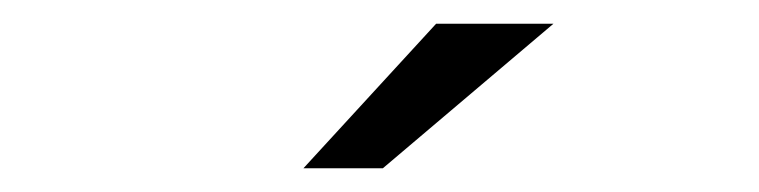

<svg xmlns="http://www.w3.org/2000/svg" viewBox="-20 -726 640 162"><path d="M236 -584 348 -706H447L303 -584Z"/></svg>

Font: Red Hat Text VF
Style: Regular
Weight: 400
Designer: Pentagram, MCKL
Foundry: Pentagram, MCKL
Version: Version 1.023